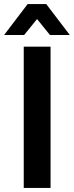

<svg xmlns="http://www.w3.org/2000/svg" viewBox="-51 -918 361 938"><path d="M65 -690H196V0H65ZM84 -898H175L290 -747H193L130 -825L67 -747H-31Z"/></svg>

Font: D-DIN
Style: DIN-Bold
Weight: 700
Designer: Charles Nix
Foundry: Datto Inc.
Version: Version 1.00